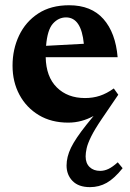

<svg xmlns="http://www.w3.org/2000/svg" viewBox="-20 -466 508 750"><path d="M442 -96 378 -2Q349.5 40 336 67.5Q322.5 95 318.5 113.2Q314.5 131.5 314.5 145Q314.5 171.5 330 186.5Q345.5 201.5 371.5 201.5Q387.5 201.5 403.8 193.8Q420 186 440 168L459 191Q426.5 231.5 396.8 248.2Q367 265 331.5 265Q287 265 263.5 241Q240 217 240 180.5Q240 147 257.2 111.2Q274.5 75.5 317.5 21.5L345.5 -13Q323 -0.5 298.2 6.2Q273.5 13 246.5 13Q180.5 13 131.8 -16.2Q83 -45.5 56 -95.8Q29 -146 29 -209.5Q29 -273.5 54.5 -327.2Q80 -381 129.2 -413.2Q178.5 -445.5 250 -445.5Q336.5 -445.5 384 -391.8Q431.5 -338 439.5 -242.5H158.5Q160 -166 202 -124.5Q244 -83 312 -83Q343 -83 369.8 -91.8Q396.5 -100.5 424.5 -120.5ZM238 -398Q208.5 -398 186.8 -373.8Q165 -349.5 160 -287L307.5 -295Q297.5 -398 238 -398Z"/></svg>

Font: Newsreader 16pt
Style: Bold
Weight: 700
Designer: Hugues Gentile
Foundry: Production Type
Version: Version 1.003; ttfautohint (v1.8.3)